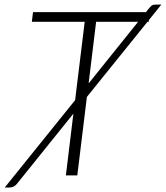

<svg xmlns="http://www.w3.org/2000/svg" viewBox="-72 -760 718 832"><path d="M573.5 -673.5 572.5 -665.5H567L304.5 -340L263 0H213.5L246 -267.5L1 37Q-6 45.5 -14.2 49Q-22.5 52.5 -30.5 52.5H-51.5L253.5 -326L295 -665.5H66L71 -707.5H560.5L574.5 -725Q581.5 -733 586.2 -736.5Q591 -740 600.5 -740H627ZM312 -398.5 526.5 -665.5H344.5Z"/></svg>

Font: Lato Light
Style: Italic
Weight: 300
Italic angle: -7°
Designer: Lukasz Dziedzic
Foundry: tyPoland Lukasz Dziedzic
Version: Version 2.007; 2014-02-27